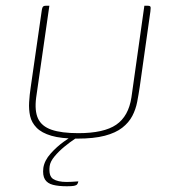

<svg xmlns="http://www.w3.org/2000/svg" viewBox="-20 -480 600 669"><path d="M467 -178Q463 -151 458 -125Q453 -99 441 -76Q429 -53 406 -35Q383 -17 345 -7Q307 3 249 3Q193 3 159 -7Q125 -17 107.5 -35Q90 -53 85 -75.5Q80 -98 81.5 -124Q83 -150 87 -176L125 -440Q126 -448 127.5 -452.5Q129 -457 132 -458.5Q135 -460 140 -460H152L106 -140Q100 -94 112.5 -67Q125 -40 159.5 -28Q194 -16 253 -16Q342 -16 385 -45.5Q428 -75 438 -141L483 -460H494Q500 -460 502.5 -458.5Q505 -457 505 -452.5Q505 -448 504 -440ZM213 169Q184 169 164.5 164Q145 159 136.5 145Q128 131 131 105Q135 79 156.5 55Q178 31 202.5 13.5Q227 -4 240 -11H267Q259 -8 241.5 3.5Q224 15 204.5 31Q185 47 170 65Q155 83 153 99Q149 133 165 143.5Q181 154 212 154Q221 154 229.5 153.5Q238 153 244.5 152.5Q251 152 253 152Q252 158 249 162Q246 166 238 167.5Q230 169 213 169Z"/></svg>

Font: Genos Thin
Style: Italic
Weight: 100
Italic angle: -8°
Designer: Robert E. Leuschke
Foundry: Robert E. Leuschke
Version: Version 1.010